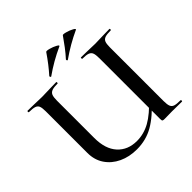

<svg xmlns="http://www.w3.org/2000/svg" viewBox="-204 -978 1168 1168"><g transform="rotate(-45 380.0 -394.0)"><path d="M481 -613Q479 -613 479 -619Q479 -625 481 -625L532 -624Q576 -622 602 -622Q630 -622 674 -624L726 -625Q729 -625 729 -619Q729 -613 726 -613Q692 -613 676.5 -607.5Q661 -602 655 -588Q649 -574 649 -544V-81Q649 -51 655 -36.5Q661 -22 676.5 -17Q692 -12 726 -12Q729 -12 729 -6Q729 0 726 0L640 -1L576 0Q564 0 560.5 -3Q557 -6 557 -19V-542Q557 -572 551.5 -586.5Q546 -601 530.5 -607Q515 -613 481 -613ZM327 12Q262 12 210 -12.5Q158 -37 128 -81.5Q98 -126 98 -186V-544Q98 -574 92.5 -588Q87 -602 71 -607.5Q55 -613 22 -613Q19 -613 19 -619Q19 -625 22 -625L74 -624Q118 -622 144 -622Q173 -622 219 -624L269 -625Q271 -625 271 -619Q271 -613 269 -613Q236 -613 220 -607Q204 -601 198 -586.5Q192 -572 192 -542V-221Q192 -126 238.5 -75Q285 -24 363 -24Q423 -24 477.5 -54.5Q532 -85 597 -155L609 -144Q535 -62 470.5 -25Q406 12 327 12ZM270 -670Q267 -670 265 -674.5Q263 -679 265 -681Q310 -731 355 -797Q358 -803 382.5 -796.5Q407 -790 426 -779.5Q445 -769 436 -765Q348 -725 272 -671ZM413 -670Q409 -670 407.5 -674.5Q406 -679 408 -681Q431 -706 454.5 -737Q478 -768 498 -797Q500 -803 524.5 -796.5Q549 -790 568 -779.5Q587 -769 578 -765Q493 -726 415 -671Z"/></g></svg>

Font: Cormorant Infant SemiBold
Style: Regular
Weight: 600
Designer: Christian Thalmann (Catharsis Fonts)
Foundry: Catharsis Fonts
Version: Version 4.000